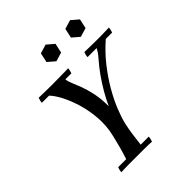

<svg xmlns="http://www.w3.org/2000/svg" viewBox="-244 -1061 1216 1216"><g transform="rotate(-45 364.0 -453.5)"><path d="M136 2Q136 -6 138.5 -17Q141 -28 144 -35H216Q230 -77 241 -118.5Q252 -160 259 -190L262 -203Q278 -271 273.5 -340.5Q269 -410 251 -473Q233 -536 207.5 -586.5Q182 -637 155 -665H301Q302 -647 313.5 -620.5Q325 -594 339 -556.5Q353 -519 364 -468Q375 -417 375 -350Q394 -393 420.5 -438.5Q447 -484 477 -526.5Q507 -569 537 -603Q557 -626 567 -641Q577 -656 581 -665H663Q601 -611 551.5 -548.5Q502 -486 465 -422.5Q428 -359 405 -302Q382 -245 372 -203L369 -190Q362 -158 356.5 -119Q351 -80 346 -35H418Q418 -28 415.5 -17Q413 -6 410 2Q376 0 341.5 0Q307 0 274 0Q240 0 205.5 0Q171 0 136 2ZM91 -665Q91 -673 93.5 -684Q96 -695 99 -702Q133 -701 164.5 -700.5Q196 -700 215 -700Q235 -700 277.5 -700.5Q320 -701 363 -702Q363 -695 360.5 -684Q358 -673 355 -665ZM500 -665Q500 -673 502.5 -684Q505 -695 508 -702Q549 -701 579.5 -700.5Q610 -700 629 -700Q649 -700 671 -700.5Q693 -701 728 -702Q728 -695 725.5 -684Q723 -673 720 -665ZM368 -909 416 -868 402 -804 342 -786 294 -827 308 -891ZM587 -909 635 -868 621 -804 561 -786 513 -827 527 -891Z"/></g></svg>

Font: Poltawski Nowy
Style: Italic
Weight: 400
Italic angle: -12°
Designer: Adam Pótawski, Mateusz Machalski, Borys Kosmynka, Ania Wieluska
Foundry: Capitalics.wtf
Version: Version 1.001;gftools[0.9.25]